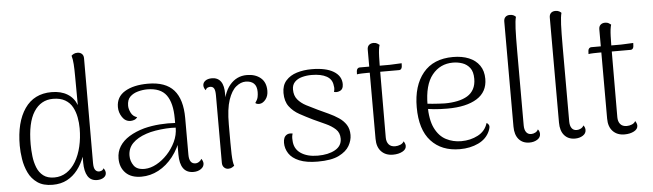

<svg xmlns="http://www.w3.org/2000/svg" viewBox="-47 -908 3743 1101"><g transform="rotate(-5 1824.5 -358.0)"><path d="M217 13Q163 13 129.5 -10.5Q96 -34 78.5 -71Q61 -108 54.5 -149.5Q48 -191 48 -227Q48 -362 101.5 -439.5Q155 -517 256 -517Q310 -517 347 -494.5Q384 -472 400 -430L399 -597Q399 -636 397 -665.5Q395 -695 389 -715Q394 -720 402.5 -724.5Q411 -729 424 -729Q439 -729 449 -720Q459 -711 459 -694L458 -91Q458 -63 466.5 -51.5Q475 -40 489 -40Q494 -40 502.5 -43Q511 -46 515 -56Q521 -49 523.5 -42Q526 -35 526 -29Q526 -12 511 -2Q496 8 473 8Q437 8 419.5 -20Q402 -48 402 -100V-205L424 -224Q418 -176 402.5 -133.5Q387 -91 361.5 -58Q336 -25 300.5 -6Q265 13 217 13ZM230 -28Q269 -28 300.5 -48.5Q332 -69 354 -106Q376 -143 387.5 -192Q399 -241 399 -296Q399 -328 393 -360Q387 -392 372.5 -419Q358 -446 330.5 -462Q303 -478 261 -478Q191 -478 151 -416Q111 -354 111 -229Q111 -196 115 -161Q119 -126 131 -95.5Q143 -65 167 -46.5Q191 -28 230 -28Z M1028 10Q989 10 969.5 -17Q950 -44 950 -97V-204L966 -194Q947 -132 910.5 -85.5Q874 -39 827 -14Q780 11 728 11Q669 11 637.5 -21Q606 -53 606 -104Q606 -143 625.5 -174Q645 -205 681.5 -227.5Q718 -250 768 -264Q811 -275 858.5 -278.5Q906 -282 947 -279V-305Q947 -394 914 -439.5Q881 -485 804 -485Q778 -485 750.5 -477.5Q723 -470 705 -452.5Q687 -435 687 -401Q687 -382 698 -360Q709 -338 733 -331Q725 -320 714 -316.5Q703 -313 694 -313Q664 -313 646 -340Q628 -367 628 -398Q628 -457 678 -487Q728 -517 811 -517Q912 -517 959.5 -463.5Q1007 -410 1007 -302V-91Q1007 -38 1044 -38Q1053 -38 1063 -44Q1073 -50 1079 -61Q1084 -54 1086.5 -47Q1089 -40 1089 -34Q1089 -15 1071 -2.5Q1053 10 1028 10ZM752 -32Q785 -33 819 -51.5Q853 -70 882 -101Q911 -132 929.5 -171Q948 -210 948 -252Q924 -254 892.5 -252Q861 -250 831 -245Q801 -240 778 -232Q727 -215 698.5 -186Q670 -157 670 -114Q670 -83 688.5 -57Q707 -31 752 -32Z M1228 9Q1214 9 1204 -1Q1194 -11 1194 -28V-417Q1194 -445 1187 -456.5Q1180 -468 1165 -468Q1159 -468 1151 -465Q1143 -462 1138 -451Q1127 -465 1127 -479Q1127 -495 1141 -505.5Q1155 -516 1179 -516Q1213 -516 1230.5 -491.5Q1248 -467 1247 -418V-337L1235 -334Q1243 -424 1282 -470.5Q1321 -517 1380 -517Q1429 -517 1459.5 -491.5Q1490 -466 1490 -417Q1490 -387 1474.5 -367.5Q1459 -348 1440 -346Q1423 -345 1415 -353Q1428 -371 1431 -385.5Q1434 -400 1434 -415Q1434 -449 1417 -464.5Q1400 -480 1370 -480Q1342 -480 1315 -458Q1288 -436 1270.5 -384.5Q1253 -333 1253 -244Q1253 -180 1253 -138.5Q1253 -97 1254 -72Q1255 -47 1257 -32Q1259 -17 1263 -5Q1258 -1 1249.5 4Q1241 9 1228 9Z M1743 13Q1678 13 1637 -4Q1596 -21 1577.5 -49.5Q1559 -78 1559 -111Q1559 -127 1564 -139Q1569 -151 1581 -157.5Q1593 -164 1613 -160Q1610 -151 1609 -142.5Q1608 -134 1609 -122Q1610 -73 1647.5 -47Q1685 -21 1746 -21Q1807 -21 1846 -43Q1885 -65 1885 -107Q1885 -141 1863 -161.5Q1841 -182 1807 -197.5Q1773 -213 1736 -230Q1697 -249 1661.5 -268.5Q1626 -288 1603.5 -318Q1581 -348 1581 -396Q1581 -440 1605 -467Q1629 -494 1668 -506Q1707 -518 1753 -518Q1835 -518 1879.5 -491Q1924 -464 1924 -417Q1924 -402 1918 -391.5Q1912 -381 1897 -377Q1891 -375 1884.5 -375Q1878 -375 1870 -377Q1873 -386 1873.5 -395Q1874 -404 1872 -412Q1869 -449 1837 -467Q1805 -485 1750 -485Q1721 -485 1695 -478Q1669 -471 1653 -454.5Q1637 -438 1637 -411Q1637 -376 1655.5 -353.5Q1674 -331 1704.5 -315Q1735 -299 1769 -283Q1799 -269 1829.5 -255Q1860 -241 1886 -223.5Q1912 -206 1927.5 -182Q1943 -158 1943 -123Q1943 -92 1925.5 -61Q1908 -30 1865 -8.5Q1822 13 1743 13Z M2176 11Q2134 11 2109 -15Q2084 -41 2084 -88V-602Q2084 -619 2094 -628Q2104 -637 2120 -637Q2133 -637 2141 -632Q2149 -627 2154 -623Q2147 -602 2145.5 -556Q2144 -510 2144 -427L2143 -91Q2143 -66 2155.5 -51Q2168 -36 2193 -36Q2208 -36 2222.5 -42Q2237 -48 2243 -60Q2248 -53 2250.5 -46Q2253 -39 2253 -33Q2253 -13 2230.5 -1Q2208 11 2176 11ZM2010 -466 2011 -485Q2012 -494 2017 -499Q2022 -504 2029 -504H2200Q2204 -504 2214 -504.5Q2224 -505 2235.5 -505.5Q2247 -506 2257 -506.5Q2267 -507 2271 -507L2270 -488Q2269 -479 2264.5 -474Q2260 -469 2253 -469H2070Q2060 -469 2040 -468.5Q2020 -468 2010 -466Z M2561 13Q2456 13 2395.5 -53Q2335 -119 2335 -248Q2335 -372 2394.5 -444.5Q2454 -517 2567 -517Q2619 -517 2658 -501Q2697 -485 2719 -453.5Q2741 -422 2741 -376Q2741 -301 2680 -263Q2619 -225 2510 -225Q2467 -225 2432 -228.5Q2397 -232 2362 -239L2363 -268Q2390 -263 2427 -260Q2464 -257 2497 -256Q2537 -256 2570.5 -263Q2604 -270 2628 -284.5Q2652 -299 2665 -323.5Q2678 -348 2678 -382Q2678 -423 2661 -445Q2644 -467 2618 -476Q2592 -485 2564 -485Q2490 -485 2444 -428Q2398 -371 2398 -255Q2398 -170 2422 -121.5Q2446 -73 2486 -52.5Q2526 -32 2573 -32Q2626 -32 2669 -54.5Q2712 -77 2726 -123Q2735 -119 2739.5 -109Q2744 -99 2734 -76Q2715 -32 2668 -9.5Q2621 13 2561 13Z M2962 10Q2923 10 2900.5 -16Q2878 -42 2878 -89V-694Q2878 -711 2887.5 -720Q2897 -729 2913 -729Q2926 -729 2934.5 -724.5Q2943 -720 2947 -715Q2941 -694 2939 -648Q2937 -602 2937 -520V-91Q2937 -66 2947 -52Q2957 -38 2976 -38Q2988 -38 2999.5 -44Q3011 -50 3016 -61Q3022 -54 3024 -47Q3026 -40 3026 -34Q3026 -14 3007 -2Q2988 10 2962 10Z M3224 10Q3185 10 3162.5 -16Q3140 -42 3140 -89V-694Q3140 -711 3149.5 -720Q3159 -729 3175 -729Q3188 -729 3196.5 -724.5Q3205 -720 3209 -715Q3203 -694 3201 -648Q3199 -602 3199 -520V-91Q3199 -66 3209 -52Q3219 -38 3238 -38Q3250 -38 3261.5 -44Q3273 -50 3278 -61Q3284 -54 3286 -47Q3288 -40 3288 -34Q3288 -14 3269 -2Q3250 10 3224 10Z M3509 11Q3467 11 3442 -15Q3417 -41 3417 -88V-602Q3417 -619 3427 -628Q3437 -637 3453 -637Q3466 -637 3474 -632Q3482 -627 3487 -623Q3480 -602 3478.5 -556Q3477 -510 3477 -427L3476 -91Q3476 -66 3488.5 -51Q3501 -36 3526 -36Q3541 -36 3555.5 -42Q3570 -48 3576 -60Q3581 -53 3583.5 -46Q3586 -39 3586 -33Q3586 -13 3563.5 -1Q3541 11 3509 11ZM3343 -466 3344 -485Q3345 -494 3350 -499Q3355 -504 3362 -504H3533Q3537 -504 3547 -504.5Q3557 -505 3568.5 -505.5Q3580 -506 3590 -506.5Q3600 -507 3604 -507L3603 -488Q3602 -479 3597.5 -474Q3593 -469 3586 -469H3403Q3393 -469 3373 -468.5Q3353 -468 3343 -466Z"/></g></svg>

Font: Arima Light
Style: Regular
Weight: 300
Designer: Joana Correia and Natanael Gama
Foundry: NDISCOVER
Version: Version 1.101;gftools[0.9.23]